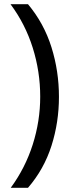

<svg xmlns="http://www.w3.org/2000/svg" viewBox="-20 -734 340 912"><path d="M260 -274Q260 -153 224.5 -41.5Q189 70 113 158H31Q100 64 135.5 -47.5Q171 -159 171 -275Q171 -394 135.5 -507Q100 -620 30 -714H113Q189 -623 224.5 -509.5Q260 -396 260 -274Z"/></svg>

Font: Noto Sans Sora Sompeng
Style: Regular
Weight: 400
Designer: Monotype Design Team. David Williams.
Foundry: Monotype Imaging Inc.
Version: Version 2.101